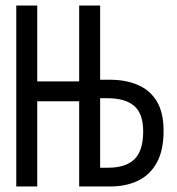

<svg xmlns="http://www.w3.org/2000/svg" viewBox="-20 -676 640 696"><path d="M39 0V-656H115V-381H279V-309H115V0ZM267 0V-656H343V-387H378Q436 -387 480 -368Q524 -349 548.5 -308.5Q573 -268 573 -202Q573 -132 549 -87.5Q525 -43 481.5 -21.5Q438 0 379 0ZM343 -68H372Q435 -68 467 -98.5Q499 -129 499 -200Q499 -264 466.5 -292Q434 -320 369 -320H343Z"/></svg>

Font: Source Code Pro
Style: Regular
Weight: 400
Monospace: yes
Designer: Paul D. Hunt, Teo Tuominen
Foundry: Adobe Systems Incorporated
Version: Version 1.018;hotconv 1.0.116;makeotfexe 2.5.65601